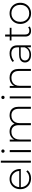

<svg xmlns="http://www.w3.org/2000/svg" viewBox="1956 -2738 786 4739"><g transform="rotate(-90 2349.5 -369.0)"><path d="M318 4Q239 4 178.5 -30Q118 -64 83.5 -124Q49 -184 49 -261Q49 -339 81.5 -398.5Q114 -458 171 -492Q228 -526 299 -526Q370 -526 426.5 -493Q483 -460 515.5 -400.5Q548 -341 548 -263Q548 -260 547.5 -256.5Q547 -253 547 -249H86V-288H520L500 -269Q501 -330 474.5 -378.5Q448 -427 403 -454.5Q358 -482 299 -482Q241 -482 195.5 -454.5Q150 -427 124 -378.5Q98 -330 98 -268V-259Q98 -195 126.5 -145.5Q155 -96 205 -68.5Q255 -41 319 -41Q369 -41 412.5 -59Q456 -77 486 -114L515 -81Q481 -39 429.5 -17.5Q378 4 318 4Z M703 0V-742H753V0Z M964 0V-522H1014V0ZM989 -649Q972 -649 960 -661Q948 -673 948 -689Q948 -706 960 -718Q972 -730 989 -730Q1007 -730 1018.5 -718.5Q1030 -707 1030 -690Q1030 -673 1018.5 -661Q1007 -649 989 -649Z M1225 0V-522H1273V-378L1266 -394Q1289 -455 1343 -490.5Q1397 -526 1473 -526Q1551 -526 1604.5 -486.5Q1658 -447 1672 -369L1655 -376Q1676 -443 1734 -484.5Q1792 -526 1875 -526Q1938 -526 1984.5 -501.5Q2031 -477 2057 -427.5Q2083 -378 2083 -305V0H2033V-301Q2033 -389 1990 -435Q1947 -481 1870 -481Q1811 -481 1768 -456Q1725 -431 1702 -386Q1679 -341 1679 -278V0H1629V-301Q1629 -389 1586 -435Q1543 -481 1466 -481Q1407 -481 1364 -456Q1321 -431 1298 -386Q1275 -341 1275 -278V0Z M2289 0V-522H2339V0ZM2314 -649Q2297 -649 2285 -661Q2273 -673 2273 -689Q2273 -706 2285 -718Q2297 -730 2314 -730Q2332 -730 2343.5 -718.5Q2355 -707 2355 -690Q2355 -673 2343.5 -661Q2332 -649 2314 -649Z M2550 0V-522H2598V-377L2591 -393Q2615 -455 2670 -490.5Q2725 -526 2805 -526Q2869 -526 2916.5 -501.5Q2964 -477 2990.5 -427.5Q3017 -378 3017 -305V0H2967V-301Q2967 -389 2922.5 -435Q2878 -481 2798 -481Q2737 -481 2692 -456Q2647 -431 2623.5 -386Q2600 -341 2600 -278V0Z M3552 0V-119L3550 -137V-333Q3550 -406 3510.5 -444Q3471 -482 3395 -482Q3341 -482 3294.5 -463.5Q3248 -445 3215 -416L3190 -452Q3229 -487 3284 -506.5Q3339 -526 3399 -526Q3496 -526 3548 -477Q3600 -428 3600 -331V0ZM3364 4Q3306 4 3263.5 -14.5Q3221 -33 3198.5 -67Q3176 -101 3176 -145Q3176 -185 3194.5 -217.5Q3213 -250 3256 -270.5Q3299 -291 3371 -291H3563V-252H3372Q3291 -252 3258.5 -222Q3226 -192 3226 -147Q3226 -97 3264 -67Q3302 -37 3371 -37Q3437 -37 3482.5 -67Q3528 -97 3550 -154L3564 -120Q3543 -63 3492.5 -29.5Q3442 4 3364 4Z M3958 4Q3889 4 3852.5 -34Q3816 -72 3816 -138V-636H3866V-143Q3866 -93 3891 -66Q3916 -39 3963 -39Q4012 -39 4044 -68L4065 -33Q4045 -14 4016.5 -5Q3988 4 3958 4ZM3720 -479V-522H4032V-479Z M4389 4Q4314 4 4255.5 -30Q4197 -64 4162.5 -124Q4128 -184 4128 -261Q4128 -339 4162.5 -398.5Q4197 -458 4255.5 -492Q4314 -526 4389 -526Q4464 -526 4523 -492Q4582 -458 4616 -398.5Q4650 -339 4650 -261Q4650 -184 4616 -124Q4582 -64 4523 -30Q4464 4 4389 4ZM4389 -41Q4449 -41 4497 -68.5Q4545 -96 4572 -146Q4599 -196 4599 -261Q4599 -327 4572 -376.5Q4545 -426 4497 -453.5Q4449 -481 4389 -481Q4329 -481 4281.5 -453.5Q4234 -426 4206.5 -376.5Q4179 -327 4179 -261Q4179 -196 4206.5 -146Q4234 -96 4281.5 -68.5Q4329 -41 4389 -41Z"/></g></svg>

Font: Montserrat Thin Light
Style: Regular
Weight: 300
Version: Version 9.000